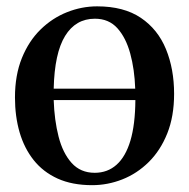

<svg xmlns="http://www.w3.org/2000/svg" viewBox="-20 -558 581 590"><path d="M263 11Q202 11 157.2 -9.2Q112.5 -29.5 83.5 -66Q54.5 -102.5 40.2 -151.5Q26 -200.5 26 -258.5Q26 -327 47.2 -379.5Q68.5 -432 104.5 -467.2Q140.5 -502.5 185.8 -520.5Q231 -538.5 278.5 -538.5Q360.5 -538.5 412.8 -503.2Q465 -468 490 -407Q515 -346 515 -269.5Q515 -200.5 494 -148Q473 -95.5 437 -60Q401 -24.5 356 -6.8Q311 11 263 11ZM271 -27Q310.5 -27 338.2 -51.8Q366 -76.5 380.8 -126Q395.5 -175.5 396 -250.5H145Q147 -189 160 -138.2Q173 -87.5 200.2 -57.2Q227.5 -27 271 -27ZM145 -285.5H395.5Q393.5 -345 380.2 -393.5Q367 -442 340.8 -471.2Q314.5 -500.5 271.5 -500.5Q212.5 -500.5 180 -447.5Q147.5 -394.5 145 -285.5Z"/></svg>

Font: Merriweather 96pt Medium
Style: Regular
Weight: 500
Version: Version 2.100